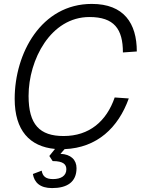

<svg xmlns="http://www.w3.org/2000/svg" viewBox="-20 -746 724 981"><path d="M246 215C322 215 371 185 371 113C371 71 342 42 289 40L310 16C476 9 584 -93 638 -243L566 -248C524 -126 436 -51 305 -51C183 -51 126 -109 126 -256C126 -441 239 -659 437 -659C563 -659 608 -598 608 -478L679 -483C679 -627 613 -726 449 -726C190 -726 55 -473 55 -241C55 -79 132 3 261 15L232 51L249 77C305 77 319 95 319 119C319 152 292 169 251 169C214 169 198 155 193 126L148 143C155 186 184 215 246 215Z"/></svg>

Font: Geist Light
Style: Italic
Weight: 300
Italic angle: -12°
Designer: Basement.studio, Andrés Briganti, Mateo Zaragoza
Foundry: Basement.studio, Vercel, Andrés Briganti, Guido Ferreyra, Mateo Zaragoza
Version: Version 1.500